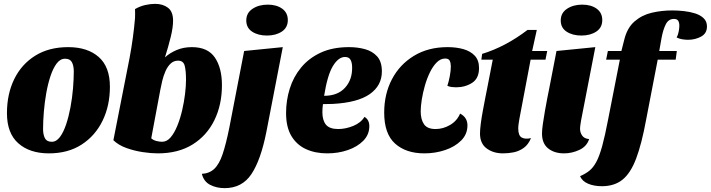

<svg xmlns="http://www.w3.org/2000/svg" viewBox="-20 -774 3680 994"><path d="M233 20Q134 20 75 -32Q16 -84 16 -188Q16 -287 53.5 -364Q91 -441 162 -485.5Q233 -530 333 -530Q433 -530 491 -479Q549 -428 549 -325Q549 -227 511 -149Q473 -71 402.5 -25.5Q332 20 233 20ZM248 -40Q272 -40 290.5 -65Q309 -90 322.5 -130.5Q336 -171 345 -219.5Q354 -268 358 -316.5Q362 -365 362 -404Q362 -433 352.5 -451.5Q343 -470 317 -470Q292 -470 273.5 -445.5Q255 -421 241.5 -380.5Q228 -340 219.5 -292Q211 -244 207 -195.5Q203 -147 203 -106Q203 -77 212.5 -58.5Q222 -40 248 -40Z M797 20Q762 20 719 13.5Q676 7 635 -7.5Q594 -22 567 -48L651 -475Q661 -528 668 -580.5Q675 -633 679 -680Q680 -692 679.5 -704Q679 -716 679 -727Q705 -742 732 -748Q759 -754 783 -754Q823 -754 849.5 -734Q876 -714 876 -667Q876 -632 864 -583Q852 -534 834 -477Q859 -500 894.5 -515Q930 -530 973 -530Q1056 -530 1092.5 -476Q1129 -422 1129 -333Q1129 -232 1090 -152Q1051 -72 977 -26Q903 20 797 20ZM819 -40Q844 -40 863.5 -63Q883 -86 898 -123Q913 -160 923 -203Q933 -246 938 -287.5Q943 -329 943 -360Q943 -409 936 -434.5Q929 -460 902 -460Q879 -460 863 -444.5Q847 -429 836.5 -405Q826 -381 820 -355.5Q814 -330 810 -309L763 -58Q774 -48 790 -44Q806 -40 819 -40Z M1362 -590Q1316 -590 1285.5 -610Q1255 -630 1255 -668Q1255 -707 1287.5 -728.5Q1320 -750 1366 -750Q1412 -750 1441 -729Q1470 -708 1470 -670Q1470 -631 1439 -610.5Q1408 -590 1362 -590ZM1143 200Q1101 200 1068 183Q1035 166 1025 126Q1064 124 1089.5 100Q1115 76 1132.5 24Q1150 -28 1167 -112L1244 -510L1444 -530L1359 -91Q1330 55 1281.5 127.5Q1233 200 1143 200Z M1674 20Q1612 20 1564 -2Q1516 -24 1488.5 -70Q1461 -116 1461 -189Q1461 -254 1480 -315Q1499 -376 1539 -424.5Q1579 -473 1640.5 -501.5Q1702 -530 1787 -530Q1831 -530 1869.5 -519.5Q1908 -509 1932.5 -482Q1957 -455 1957 -404Q1957 -331 1894.5 -287Q1832 -243 1703 -236Q1691 -236 1678 -235.5Q1665 -235 1652 -235Q1649 -214 1649 -193Q1649 -151 1667.5 -128.5Q1686 -106 1731 -106Q1769 -106 1808.5 -122Q1848 -138 1867 -169Q1892 -154 1892 -121Q1892 -77 1861 -45.5Q1830 -14 1780.5 3Q1731 20 1674 20ZM1658 -278Q1728 -278 1766 -319.5Q1804 -361 1803 -425Q1803 -449 1795 -464Q1787 -479 1766 -479Q1732 -479 1703.5 -432Q1675 -385 1658 -278Z M2177 20Q2082 20 2025.5 -30.5Q1969 -81 1969 -191Q1969 -287 2009 -363.5Q2049 -440 2123 -485Q2197 -530 2297 -530Q2343 -530 2379.5 -519.5Q2416 -509 2438 -485.5Q2460 -462 2460 -422Q2460 -368 2424 -345Q2388 -322 2341 -322Q2332 -322 2318.5 -323.5Q2305 -325 2296 -330Q2303 -350 2308.5 -379Q2314 -408 2314 -430Q2314 -447 2308.5 -459Q2303 -471 2285 -471Q2261 -471 2241 -451Q2221 -431 2205.5 -399Q2190 -367 2179.5 -330Q2169 -293 2163.5 -258Q2158 -223 2158 -197Q2158 -156 2175 -131Q2192 -106 2235 -106Q2274 -106 2310 -127Q2346 -148 2362 -186Q2400 -166 2400 -125Q2400 -79 2367.5 -46.5Q2335 -14 2284 3Q2233 20 2177 20Z M2584 20Q2534 20 2499.5 -5.5Q2465 -31 2465 -83Q2465 -102 2469 -133.5Q2473 -165 2479.5 -199.5Q2486 -234 2492 -265.5Q2498 -297 2502 -316L2531 -465H2472L2476 -495Q2597 -532 2711 -619H2759L2735 -510H2813L2804 -465H2727L2669 -159Q2667 -146 2665 -133.5Q2663 -121 2663 -109Q2663 -72 2681 -62Q2699 -52 2729 -59Q2715 -25 2691 -8Q2667 9 2639.5 14.5Q2612 20 2584 20Z M2990 -590Q2944 -590 2913.5 -610Q2883 -630 2883 -668Q2883 -707 2915.5 -728.5Q2948 -750 2994 -750Q3040 -750 3069 -729Q3098 -708 3098 -670Q3098 -631 3067 -610.5Q3036 -590 2990 -590ZM2900 20Q2850 20 2818 -5.5Q2786 -31 2786 -83Q2786 -102 2790.5 -133Q2795 -164 2801 -198.5Q2807 -233 2813 -264Q2819 -295 2823 -314L2861 -510L3062 -530L2988 -149Q2987 -141 2985 -129Q2983 -117 2983 -107Q2983 -88 2994 -72Q3005 -56 3030 -54Q3018 -16 2979.5 2Q2941 20 2900 20Z M3096 190Q3055 190 3024.5 177Q2994 164 2983 138Q3011 126 3031 110Q3051 94 3067 64.5Q3083 35 3097.5 -17.5Q3112 -70 3128 -154L3189 -465H3118L3127 -510H3197L3212 -569Q3227 -630 3265 -663Q3303 -696 3354 -708Q3405 -720 3461 -720Q3490 -720 3521 -716.5Q3552 -713 3579 -704.5Q3606 -696 3623 -679.5Q3640 -663 3640 -637Q3640 -601 3609.5 -584.5Q3579 -568 3542 -568Q3528 -568 3512.5 -570.5Q3497 -573 3483 -580Q3490 -592 3493.5 -610Q3497 -628 3497 -641Q3497 -657 3491 -666.5Q3485 -676 3469 -676Q3441 -676 3427 -648.5Q3413 -621 3405 -578L3393 -510H3484L3478 -465H3385L3325 -154Q3302 -29 3273.5 46.5Q3245 122 3203 156Q3161 190 3096 190Z"/></svg>

Font: Sansita Swashed ExtraBold
Style: Regular
Weight: 800
Designer: Pablo Cosgaya
Foundry: Omnibus-Type
Version: Version 1.003; ttfautohint (v1.8.3)